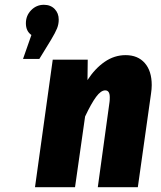

<svg xmlns="http://www.w3.org/2000/svg" viewBox="-20 -781 671 801"><path d="M225 -699Q225 -680 218 -662.5Q211 -645 193 -615L144 -535H76L111 -635Q88 -651 88 -684Q88 -716 110 -738.5Q132 -761 163 -761Q191 -761 208 -743.5Q225 -726 225 -699ZM613 -426Q613 -410 610 -390L555 0H388L437 -356Q438 -363 438 -375Q438 -404 419 -404Q401 -404 381 -377Q361 -350 335 -295L293 0H126L200 -532H346L345 -447Q376 -495 416.5 -523Q457 -551 504 -551Q555 -551 584 -518Q613 -485 613 -426Z"/></svg>

Font: Fira Sans Condensed ExtraBold
Style: Italic
Weight: 800
Width: 3
Italic angle: -8°
Designer: bBox Type GmbH & Carrois Corporate GbR & Edenspiekermann AG
Foundry: bBox Type GmbH & Carrois Corporate GbR & Edenspiekermann AG
Version: Version 4.301